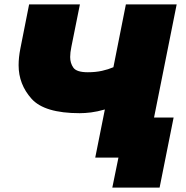

<svg xmlns="http://www.w3.org/2000/svg" viewBox="-20 -720 848 877"><path d="M555 -700H787L647 0H415L459 -220Q424 -210 396 -206.5Q368 -203 344 -203Q183 -203 124 -269Q65 -335 65 -422Q65 -457.5 73 -498L113 -700H345L306 -506Q300.5 -479.5 300.5 -459.5Q300.5 -431.5 315.2 -410.8Q330 -390 381 -390Q417 -390 446 -396.5Q475 -403 498 -413ZM493 137 521 0H415L453 -183H773L709 137Z"/></svg>

Font: Argentum Sans Black
Style: Italic
Weight: 900
Italic angle: -11°
Designer: Julieta Ulanovsky (font), Cristiano Sobral (main changes and remaster)
Foundry: Julieta Ulanovsky (font), Cristiano Sobral (main changes and remaster)
Version: Version 2.007;June 15, 2022;FontCreator 14.0.0.2814 64-bit; 